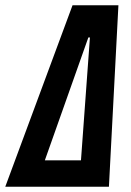

<svg xmlns="http://www.w3.org/2000/svg" viewBox="-65 -708 496 728"><path d="M-45 0 210 -688H384L348 0ZM105 -100H242L276 -566H270Z"/></svg>

Font: Saira ExtraCondensed
Style: Bold Italic
Weight: 700
Width: 2
Italic angle: -12°
Designer: Hector Gatti with collaboration of the Omnibus-Type team
Foundry: Omnibus-Type
Version: Version 1.101